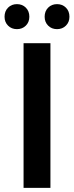

<svg xmlns="http://www.w3.org/2000/svg" viewBox="-20 -909 359 929"><path d="M94 -700H224V0H94ZM2 -828Q2 -855 19 -872Q36 -889 62 -889Q88 -889 105 -872Q122 -855 122 -828Q122 -802 105 -785Q88 -768 62 -768Q36 -768 19 -785Q2 -802 2 -828ZM196 -828Q196 -855 213 -872Q230 -889 256 -889Q282 -889 299 -872Q316 -855 316 -828Q316 -802 299 -785Q282 -768 256 -768Q230 -768 213 -785Q196 -802 196 -828Z"/></svg>

Font: CMG Sans SemiBold
Style: Regular
Weight: 600
Designer: Julieta Ulanovsky
Foundry: Julieta Ulanovsky
Version: Version 7.200